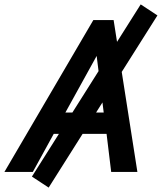

<svg xmlns="http://www.w3.org/2000/svg" viewBox="-74 -781 735 872"><path d="M-54 0 350 -690H442L550 0H431L410 -173H170L75 0ZM223 -270H397L365 -527ZM71 21 565 -761 641 -711 147 71Z"/></svg>

Font: Radio Canada Medium
Style: Italic
Weight: 500
Italic angle: -12°
Designer: Charles Daoud, Etienne Aubert Bonn, Alexandre Saumier Demers, Jacques Le Bailly
Foundry: Radio-Canada
Version: Version 2.104; ttfautohint (v1.8.4.7-5d5b);gftools[0.9.28.de